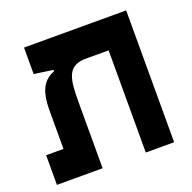

<svg xmlns="http://www.w3.org/2000/svg" viewBox="-108 -694 802 802"><g transform="rotate(-20 293.0 -293.0)"><path d="M533.7 0V-585.9H79.6V-468.3L164.1 -456.1V-450.7C120.1 -431.6 89.8 -401.9 89.8 -300.8V-131.8H12.7V0H215.8V-291.5C215.8 -394 222.2 -448.2 296.9 -454.1H407.7V0Z"/></g></svg>

Font: CaskaydiaCove Nerd Font
Style: Bold
Weight: 700
Designer: Aaron Bell
Foundry: Saja Typeworks
Version: Version 2111.1;Nerd Fonts 2.3.0